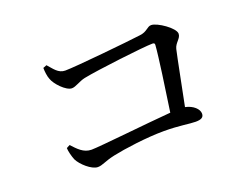

<svg xmlns="http://www.w3.org/2000/svg" viewBox="-88 -805 1176 903"><g transform="rotate(-20 500.0 -354.0)"><path d="M266 -83C290 -83 306 -97 357 -108C413 -120 527 -136 615 -136C692 -136 739 -126 771 -126C800 -126 812 -134 812 -152C812 -175 786 -200 747 -208C769 -316 791 -431 802 -479C809 -508 837 -519 837 -543C837 -572 759 -625 729 -625C708 -625 701 -602 663 -598C604 -590 328 -562 277 -562C242 -562 225 -591 202 -616L184 -609C184 -592 187 -566 193 -552C202 -523 249 -473 278 -473C298 -473 322 -492 351 -498C419 -512 662 -541 705 -541C713 -541 717 -538 716 -530C712 -473 690 -323 673 -207C558 -198 306 -170 266 -170C226 -170 201 -199 176 -226L159 -217C159 -203 166 -174 174 -155C188 -126 235 -83 266 -83Z"/></g></svg>

Font: Source Han Serif CN Medium
Style: Regular
Weight: 500
Designer: Ryoko NISHIZUKA 西塚涼子 (kana & ideographs); Frank Grießhammer (Latin, Greek & Cyrillic); Wenlong ZHANG 张文龙 (bopomofo); San
Foundry: Adobe
Version: Version 2.002;hotconv 1.1.0;makeotfexe 2.6.0